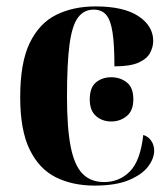

<svg xmlns="http://www.w3.org/2000/svg" viewBox="-20 -569 519 599"><path d="M275 10Q206 10 154 -16Q102 -42 72.5 -102.5Q43 -163 43 -266Q43 -374 73 -435.5Q103 -497 156 -523Q209 -549 278 -549Q366 -549 412 -518.5Q458 -488 458 -441Q458 -423 448.5 -404.5Q439 -386 413 -374Q387 -362 337 -362Q337 -430 331 -468.5Q325 -507 311 -523Q297 -539 272 -539Q242 -539 223.5 -514.5Q205 -490 197 -431Q189 -372 189 -267Q189 -170 200.5 -111.5Q212 -53 237.5 -27Q263 -1 305 -1Q352 -1 385 -34Q418 -67 427 -148Q443 -143 452 -129.5Q461 -116 461 -99Q461 -75 442.5 -50Q424 -25 383 -7.5Q342 10 275 10ZM327 -190Q299 -190 279.5 -207Q260 -224 260 -259Q260 -296 279.5 -312Q299 -328 327 -328Q355 -328 375.5 -312Q396 -296 396 -259Q396 -224 375.5 -207Q355 -190 327 -190Z"/></svg>

Font: Noto Serif Display SemiCondensed
Style: Bold
Weight: 700
Width: 4
Designer: Monotype Design Team
Foundry: Monotype Imaging Inc.
Version: Version 2.009